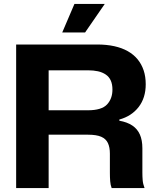

<svg xmlns="http://www.w3.org/2000/svg" viewBox="-20 -955 796 975"><path d="M62 0V-729H473Q521 -729 560 -720.5Q599 -712 629 -695Q659 -678 679 -653.5Q699 -629 709.5 -597.5Q720 -566 720 -527Q720 -458 684 -411.5Q648 -365 586 -348V-342Q626 -335 652 -317.5Q678 -300 690.5 -271.5Q703 -243 703 -202V-79Q703 -59 704.5 -40Q706 -21 714 0H547Q541 -15 539.5 -35Q538 -55 538 -79V-175Q538 -207 528 -228.5Q518 -250 494 -260.5Q470 -271 427 -271H213V-395H426Q496 -395 523.5 -424.5Q551 -454 551 -500Q551 -527 542.5 -546Q534 -565 517 -576.5Q500 -588 477.5 -593Q455 -598 426 -598H227V0ZM296 -790 358 -935H512L412 -790Z"/></svg>

Font: Mona Sans SemiExpanded
Style: Bold
Weight: 700
Width: 6
Designer: Deni Anggara
Foundry: GitHub
Version: Version 2.000